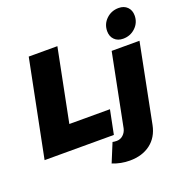

<svg xmlns="http://www.w3.org/2000/svg" viewBox="-170 -955 1259 1310"><g transform="rotate(-20 459.5 -300.5)"><path d="M247 -174H542L507 0H4L144 -701H352ZM512 45Q539 45 559 26.5Q579 8 585 -20L689 -544H891L778 27Q761 111 701 156.5Q641 202 551 202Q486 202 426 178L482 42Q494 45 512 45ZM919 -718Q919 -666 882 -630.5Q845 -595 792 -595Q753 -595 729.5 -618.5Q706 -642 706 -680Q706 -732 743 -767.5Q780 -803 833 -803Q872 -803 895.5 -779.5Q919 -756 919 -718Z"/></g></svg>

Font: Gontserrat ExtraBold
Style: Italic
Weight: 800
Italic angle: -11.3°
Designer: Julieta Ulanovsky
Foundry: Julieta Ulanovsky
Version: Version 6.001